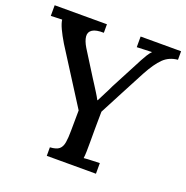

<svg xmlns="http://www.w3.org/2000/svg" viewBox="-129 -816 904 932"><g transform="rotate(20 323.5 -350.0)"><path d="M211 0V-44Q244 -46 258 -58Q272 -70 276 -94.5Q280 -119 280 -155L281 -260L103 -540Q82 -575 69.5 -602Q57 -629 55 -647Q39 -646 25 -646Q11 -646 -3 -645V-700H267V-656Q227 -657 208.5 -645Q190 -633 192 -610.5Q194 -588 212 -558L291 -432Q299 -420 309 -404Q319 -388 329.5 -371.5Q340 -355 349 -338H351Q360 -357 371.5 -378.5Q383 -400 395 -426L469 -567Q474 -577 482 -592Q490 -607 499.5 -622.5Q509 -638 519 -648Q501 -647 479.5 -646.5Q458 -646 441 -645V-700H650V-656Q606 -652 576.5 -623.5Q547 -595 514 -534Q481 -471 449 -410.5Q417 -350 387 -292Q387 -276 386.5 -251Q386 -226 386 -201Q386 -176 386 -157.5Q386 -139 386 -134Q386 -107 385.5 -85.5Q385 -64 383 -51Q403 -53 425.5 -53.5Q448 -54 465 -55V0Z"/></g></svg>

Font: Lora Medium
Style: Regular
Weight: 500
Designer: Olga Karpushina, Alexei Vanyashin (Cyrillic)
Foundry: Cyreal
Version: Version 3.004